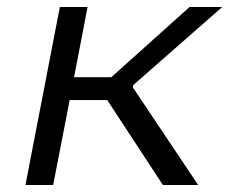

<svg xmlns="http://www.w3.org/2000/svg" viewBox="-20 -527 660 547"><path d="M131.5 0 178.5 -242H285.5L444 0H544.5L358.5 -278L359.5 -284.5L613 -507H520L297 -307H191L229.5 -507H150.5L52.5 0Z"/></svg>

Font: Monaspace Neon Light
Style: Italic
Weight: 300
Italic angle: -11°
Designer: Riley Cran & the Lettermatic Team
Foundry: Lettermatic
Version: Version 1.200 (Monaspace Neon)